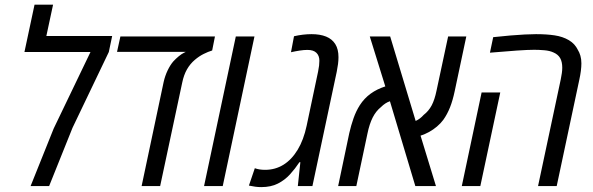

<svg xmlns="http://www.w3.org/2000/svg" viewBox="-20 -784 2500 809"><path d="M108.9 0 206.1 -242.2 361.3 -564.9H83L125.5 -764.2H203.6L175.3 -632.3H452.6L438.5 -564.9L285.6 -245.6L187 0Z M576.7 0 669.4 -438Q675.3 -464.4 686.3 -487.3Q697.3 -510.3 710.4 -525.4Q721.2 -537.1 733.4 -547.1Q745.6 -557.1 755.9 -562L762.7 -565.4H473.1L487.3 -630.4H885.7L874 -571.3Q856.4 -565.9 837.9 -556.6Q819.3 -547.4 800.8 -531.7Q781.2 -515.1 767.8 -491.7Q754.4 -468.3 747.6 -435.1L654.8 0Z M839.8 0 973.6 -630.4H1052.2L918.5 0Z M1080.6 4.4Q1067.9 4.4 1055.7 2.7Q1043.5 1 1028.8 -2L1053.7 -75.2Q1063 -71.8 1073.7 -70.1Q1084.5 -68.4 1097.2 -68.4Q1139.6 -68.4 1174.3 -89.8Q1209 -111.3 1234.1 -152.8Q1259.3 -194.3 1272 -253.9L1320.3 -482.4Q1323.2 -496.1 1324.5 -507.8Q1325.7 -519.5 1325.7 -528.3Q1325.7 -549.3 1313.2 -561.5Q1300.8 -573.7 1275.4 -573.7Q1260.7 -573.7 1243.4 -571Q1226.1 -568.4 1206.1 -564L1218.8 -631.3Q1237.8 -635.7 1256.3 -637.9Q1274.9 -640.1 1292.5 -640.1Q1328.6 -640.1 1354 -629.9Q1379.4 -619.6 1392.8 -598.1Q1406.2 -576.7 1406.2 -543Q1406.2 -529.3 1404.3 -514.2Q1402.3 -499 1398.9 -481.9L1296.4 0H1234.9L1245.6 -100.6H1241.7Q1223.6 -73.2 1201.9 -49.3Q1180.2 -25.4 1150.9 -10.5Q1121.6 4.4 1080.6 4.4Z M1404.8 0 1451.7 -223.1Q1459 -255.4 1469.7 -285.9Q1480.5 -316.4 1496.1 -340.8Q1514.6 -369.6 1541.5 -389.2Q1568.4 -408.7 1603.5 -419.9L1538.1 -630.4H1624L1731.4 -274.4Q1741.2 -278.8 1749.5 -285.2Q1757.8 -291.5 1765.1 -299.8Q1786.1 -315.9 1798.8 -339.8Q1811.5 -363.8 1819.3 -401.9L1868.2 -630.4H1944.8L1896 -400.4Q1887.7 -360.8 1876.2 -331.8Q1864.7 -302.7 1847.7 -278.8Q1836.4 -263.7 1821 -250.7Q1805.7 -237.8 1788.1 -228Q1770.5 -218.3 1752 -212.4L1816.9 0H1730L1623 -357.4Q1612.8 -354 1603.5 -347.9Q1594.2 -341.8 1585.4 -333Q1564 -315.9 1550.3 -288.8Q1536.6 -261.7 1528.3 -221.2L1481.4 0Z M2247.1 0 2342.8 -449.7Q2345.7 -463.9 2347.4 -476.1Q2349.1 -488.3 2349.1 -499Q2349.1 -523.4 2340.3 -539.1Q2331.5 -554.7 2312 -563Q2296.4 -570.3 2273.4 -572.3Q2250.5 -574.2 2231 -574.2Q2204.1 -574.2 2158 -571Q2111.8 -567.9 2044.4 -562L2058.1 -627.4Q2097.2 -631.8 2130.6 -634.5Q2164.1 -637.2 2191.2 -638.7Q2218.3 -640.1 2238.3 -640.1Q2283.2 -640.1 2317.1 -635Q2351.1 -629.9 2377 -614.7Q2390.1 -606.9 2399.4 -596.7Q2408.7 -586.4 2414.6 -574.2Q2421.4 -563.5 2425.5 -549.3Q2429.7 -535.2 2429.7 -517.1Q2429.7 -502.9 2427.5 -485.4Q2425.3 -467.8 2420.9 -447.8L2325.7 0ZM1925.8 0 2009.3 -394.5H2087.9L2003.9 0Z"/></svg>

Font: Open Sans SemiCondensed
Style: Italic
Weight: 400
Width: 4
Italic angle: -12°
Designer: Monotype Design Team
Foundry: Monotype Imaging Inc.
Version: Version 3.000